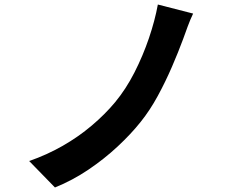

<svg xmlns="http://www.w3.org/2000/svg" viewBox="-20 -792 1040 849"><path d="M834 -732Q821 -705 810 -675Q799 -645 790 -620Q769 -563 740.5 -497Q712 -431 677.5 -367.5Q643 -304 602 -253Q560 -200 500.5 -144.5Q441 -89 370.5 -41.5Q300 6 223 37L109 -80Q187 -107 257 -147Q327 -187 386 -237Q445 -287 489 -340Q537 -398 574.5 -471.5Q612 -545 638.5 -623Q665 -701 678 -772Z"/></svg>

Font: Noto Sans KR
Style: Bold
Weight: 700
Designer: Ryoko NISHIZUKA  (kana, bopomofo & ideographs); Paul D. Hunt (Latin, Greek & Cyrillic); Sandoll Communications , Soo-you
Foundry: Adobe
Version: Version 2.004-H2;hotconv 1.0.118;makeotfexe 2.5.65603